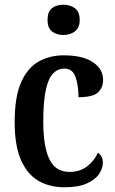

<svg xmlns="http://www.w3.org/2000/svg" viewBox="-20 -782 488 812"><path d="M253 10Q190 10 143 -17Q96 -44 69 -104.5Q42 -165 42 -265Q42 -373 69.5 -434.5Q97 -496 144 -522Q191 -548 249 -548Q330 -548 373 -519Q416 -490 416 -444Q416 -411 394.5 -391Q373 -371 312 -371Q312 -420 299.5 -456Q287 -492 252 -492Q225 -492 205 -472Q185 -452 174 -403Q163 -354 163 -266Q163 -162 189 -108.5Q215 -55 274 -55Q318 -55 348.5 -78.5Q379 -102 394 -136Q415 -122 415 -94Q415 -71 399.5 -47Q384 -23 348 -6.5Q312 10 253 10ZM248 -634Q219 -634 200 -649Q181 -664 181 -698Q181 -733 200 -747.5Q219 -762 248 -762Q276 -762 296.5 -747.5Q317 -733 317 -698Q317 -664 296.5 -649Q276 -634 248 -634Z"/></svg>

Font: Noto Serif Myanmar Cond SemBd
Style: Regular
Weight: 600
Width: 3
Designer: Ben Mitchell and the Monotype Design Team
Foundry: Monotype Imaging Inc.
Version: Version 2.106; ttfautohint (v1.8.4.7-5d5b)